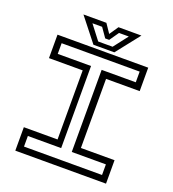

<svg xmlns="http://www.w3.org/2000/svg" viewBox="-152 -974 982 1089"><g transform="rotate(20 339.0 -429.0)"><path d="M65 0V-141.5H268.5V-558.5H65V-700H612.5V-558.5H409.5V-141.5H612.5V0ZM103.5 -38.5H574.5V-102.5H368.5V-598H574.5V-662.5H103.5V-598H304.5V-102.5H103.5ZM276 -716 164 -858H302.5L339 -804L375.5 -858H514L402 -716ZM295 -742.5H382L448.5 -828.5H389.5L350.5 -772.5H326.5L287.5 -828.5H229Z"/></g></svg>

Font: Tourney Expanded
Style: Regular
Weight: 400
Width: 7
Designer: Tyler Finck
Foundry: Etcetera Type Co
Version: Version 1.010; ttfautohint (v1.8.3)